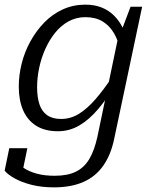

<svg xmlns="http://www.w3.org/2000/svg" viewBox="-36 -567 663 828"><path d="M384 23 476 -418 482 -419 527 -538H577L457 29Q443 99 410 146.5Q377 194 324 217.5Q271 241 197 241Q143 241 100 230Q57 219 27.5 202.5Q-2 186 -16 169L4 72H82L58 188Q50 186 43.5 179Q37 172 34 162.5Q31 153 30.5 143.5Q30 134 32 126Q45 143 67.5 158Q90 173 123 182Q156 191 200 191Q255 191 291 173.5Q327 156 349 119Q371 82 384 23ZM516 -385 484 -345Q475 -390 456 -423Q437 -456 406.5 -474.5Q376 -493 332 -493Q293 -493 260 -475Q227 -457 202 -426Q177 -395 159.5 -356Q142 -317 133 -274.5Q124 -232 124 -191Q124 -148 134 -117.5Q144 -87 167 -70.5Q190 -54 227 -54Q269 -54 305 -76.5Q341 -99 376.5 -140Q412 -181 449 -237L463 -204Q427 -144 388.5 -98Q350 -52 307 -26.5Q264 -1 214 -1Q157 -1 119.5 -25Q82 -49 63.5 -92Q45 -135 45 -193Q45 -243 57.5 -293Q70 -343 95 -388.5Q120 -434 155 -470Q190 -506 235 -526.5Q280 -547 332 -547Q371 -547 401.5 -535Q432 -523 454.5 -501Q477 -479 492 -449.5Q507 -420 516 -385Z"/></svg>

Font: Roboto Serif 20pt Light
Style: Italic
Weight: 300
Italic angle: -10°
Version: Version 1.007